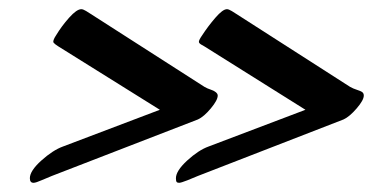

<svg xmlns="http://www.w3.org/2000/svg" viewBox="-20 -439 824 418"><path d="M177 -409 425 -250Q432 -246 438.5 -244Q445 -242 449.5 -238.5Q454 -235 454 -231Q454 -221 439 -203Q424 -185 411 -179L93 -56Q85 -53 71.5 -47Q58 -41 53 -41Q45 -41 45 -51Q45 -67 70 -89.5Q95 -112 117 -120L328 -200L107 -338Q105 -339 100.5 -342.5Q96 -346 96 -348Q96 -353 102 -362Q114 -382 130.5 -400.5Q147 -419 157 -419Q161 -419 167.5 -415Q174 -411 177 -409ZM494 -409 742 -250Q749 -246 757 -243.5Q765 -241 768.5 -238.5Q772 -236 772 -231Q772 -221 756.5 -203Q741 -185 728 -179L411 -56Q402 -52 388 -46.5Q374 -41 370 -41Q366 -41 364.5 -43Q363 -45 363 -51Q363 -67 387.5 -89.5Q412 -112 434 -120L645 -200L425 -338Q423 -339 418 -342Q413 -345 413 -348Q413 -352 420 -362Q433 -382 449 -400.5Q465 -419 474 -419Q478 -419 484.5 -415Q491 -411 494 -409Z"/></svg>

Font: Charm
Style: Bold
Weight: 700
Designer: Katatrad Aksorn Co.,Ltd.
Foundry: Cadson Demak Co.,Ltd.
Version: Version 1.001